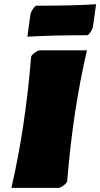

<svg xmlns="http://www.w3.org/2000/svg" viewBox="-20 -908 484 928"><path d="M262.2 0H35.2Q102.5 -291.5 130.4 -632.8Q130.4 -639.2 146.2 -651.9Q162.1 -664.6 173.3 -664.6H400.4Q332.5 -375.5 304.7 -32.2Q304.7 -25.9 289.1 -12.9Q273.4 0 262.2 0ZM401.4 -737.8Q228 -737.8 112.3 -730.5L127 -837.4Q128.9 -849.6 139.2 -864.7Q149.4 -879.9 155.3 -880.4Q344.7 -880.4 444.3 -887.7L429.7 -780.8Q427.7 -768.1 417.5 -752.9Q407.2 -737.8 401.4 -737.8Z"/></svg>

Font: Emblema One
Style: Regular
Weight: 400
Designer: Riccardo De Franceschi
Foundry: Riccardo De Franceschi
Version: Version 1.003